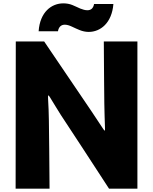

<svg xmlns="http://www.w3.org/2000/svg" viewBox="-20 -1059 911 1143"><path d="M655 -1035H540C535 -1008 520 -998 500 -998C487 -998 473 -1002 458 -1008C443 -1014 427 -1023 411 -1029C394 -1036 375 -1039 357 -1039C287 -1039 218 -988 210 -873H325C330 -901 346 -912 366 -912C378 -912 392 -908 407 -901C424 -893 439 -886 454 -880C471 -873 490 -869 508 -869C578 -869 646 -922 655 -1035ZM629 64H798V-812H598C598 -733 601 -443 601 -443C601 -402 604 -341 605 -298C606 -276 604 -277 592 -295L523 -399C523 -399 304 -723 243 -812H74L73 64H275C275 -24 271 -342 271 -342C271 -381 268 -436 266 -475C265 -496 268 -495 278 -479C297 -449 323 -404 342 -375C342 -375 569 -30 629 64Z"/></svg>

Font: LINE Seed JP App_OTF ExtraBold
Style: Regular
Weight: 800
Designer: LINE & Fontrix & Fontworks
Version: Version 1.013